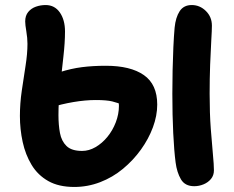

<svg xmlns="http://www.w3.org/2000/svg" viewBox="-20 -729 929 762"><path d="M275 13Q213 13 171.5 -10.5Q130 -34 105.5 -74.5Q81 -115 70 -165.5Q59 -216 59 -269Q59 -318 66.5 -369.5Q74 -421 81.5 -468.5Q89 -516 89 -555Q89 -578 84.5 -604.5Q80 -631 80 -644Q80 -667 92 -681.5Q104 -696 122.5 -702.5Q141 -709 161 -709Q197 -709 217.5 -679.5Q238 -650 238 -604Q238 -560 231.5 -503Q225 -446 218.5 -386Q212 -326 212 -272Q212 -233 218 -201Q224 -169 244 -149.5Q264 -130 306 -130Q333 -130 359 -145Q385 -160 406 -185.5Q427 -211 439.5 -243.5Q452 -276 452 -309Q452 -320 449.5 -329.5Q447 -339 442 -351L471 -311Q448 -321 425.5 -326.5Q403 -332 360 -332Q319 -332 271.5 -324Q224 -316 176 -301L115 -404Q172 -428 217 -442.5Q262 -457 305.5 -462.5Q349 -468 400 -468Q498 -468 551 -431Q604 -394 604 -314Q604 -270 587 -224Q570 -178 539.5 -135.5Q509 -93 468 -59Q427 -25 377.5 -6Q328 13 275 13ZM751 10Q714 10 698 -17.5Q682 -45 677 -84Q671 -129 667.5 -200.5Q664 -272 664 -357Q664 -402 665 -449.5Q666 -497 668 -541Q670 -585 673 -619Q677 -660 693 -684.5Q709 -709 741 -709Q773 -709 797 -685.5Q821 -662 821 -627Q821 -610 818.5 -568.5Q816 -527 814 -472Q812 -417 812 -357Q812 -279 816.5 -218.5Q821 -158 825 -116.5Q829 -75 829 -53Q829 -33 817.5 -19Q806 -5 788 2.5Q770 10 751 10Z"/></svg>

Font: Shantell Sans
Style: Bold
Weight: 700
Designer: Stephen Nixon, Anya Danilova, Shantell Martin
Foundry: Arrow Type
Version: Version 1.011;[c5ecc13dd]